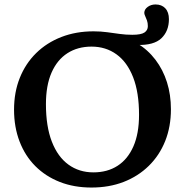

<svg xmlns="http://www.w3.org/2000/svg" viewBox="-20 -829 832 861"><path d="M399 -56Q461.5 -56 507.2 -85.5Q553 -115 578.2 -172.5Q603.5 -230 603.5 -314Q603.5 -414.5 577 -482.5Q550.5 -550.5 502.5 -585.2Q454.5 -620 390.5 -620Q328.5 -620 282.5 -590.5Q236.5 -561 211.2 -503.5Q186 -446 186 -362Q186 -262 212.5 -193.8Q239 -125.5 287 -90.8Q335 -56 399 -56ZM399.5 -688.5Q432 -688.5 460.8 -684.5Q489.5 -680.5 517 -676.8Q544.5 -673 573.5 -673Q612.5 -673 627.8 -683.2Q643 -693.5 643 -711.5Q643 -726.5 639 -737.5Q635 -748.5 631 -757Q627 -765.5 627 -771.5Q627.5 -787.5 642.5 -798.2Q657.5 -809 677.5 -809Q705 -809 721.2 -791.8Q737.5 -774.5 737.5 -743Q737.5 -689.5 703.5 -657.2Q669.5 -625 594 -627.5V-635.5Q643 -606 677 -561.2Q711 -516.5 728.8 -460.2Q746.5 -404 746.5 -339Q746.5 -261 720.8 -196.5Q695 -132 647.2 -85.2Q599.5 -38.5 534.5 -13.2Q469.5 12 390 12Q312 12 248.2 -13Q184.5 -38 138.5 -84Q92.5 -130 67.8 -194.5Q43 -259 43 -337Q43 -415.5 68.8 -479.8Q94.5 -544 142 -590.8Q189.5 -637.5 255 -663Q320.5 -688.5 399.5 -688.5Z"/></svg>

Font: Newsreader 16pt SemiBold
Style: Regular
Weight: 600
Designer: Hugues Gentile
Foundry: Production Type
Version: Version 1.003